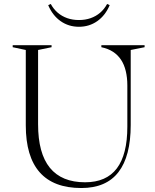

<svg xmlns="http://www.w3.org/2000/svg" viewBox="-20 -936 779 968"><path d="M390 12Q250 12 180 -67.5Q110 -147 110 -304V-684L44 -698V-708H240V-698L172 -684V-310Q172 -163 231.5 -90Q291 -17 409 -17Q516 -17 569 -87Q622 -157 622 -297V-505Q622 -545 614 -578Q606 -611 590 -635Q574 -659 549.5 -675Q525 -691 491 -698V-708H709V-698L639 -684V-306Q639 -148 577 -68Q515 12 390 12ZM378 -801Q326 -801 285.5 -829.5Q245 -858 223 -910L236 -916Q250 -890 271 -872Q292 -854 319 -844.5Q346 -835 378 -835Q410 -835 437 -844.5Q464 -854 485 -872Q506 -890 520 -916L533 -910Q511 -858 470.5 -829.5Q430 -801 378 -801Z"/></svg>

Font: Kalnia Light
Style: Regular
Weight: 300
Designer: Frida Medrano
Foundry: Frida Medrano
Version: Version 1.105